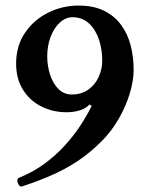

<svg xmlns="http://www.w3.org/2000/svg" viewBox="-20 -445 533 691"><path d="M59 226Q53 228 48 221Q43 214 42.5 205.5Q42 197 48 195Q98 175 139 145Q180 115 212.5 79.5Q245 44 269.5 6.5Q294 -31 310 -64L302 -69Q291 -56 269 -48.5Q247 -41 220 -41Q170 -41 128.5 -62Q87 -83 62.5 -122.5Q38 -162 38 -216Q38 -280 70 -327Q102 -374 153.5 -399.5Q205 -425 263 -425Q317 -425 355 -406Q393 -387 416.5 -354.5Q440 -322 450.5 -280.5Q461 -239 461 -194Q461 -155 447 -108.5Q433 -62 407 -17Q381 28 346 63Q303 106 259 135Q215 164 166 185.5Q117 207 59 226ZM238 -105Q274 -105 298.5 -123Q323 -141 335.5 -169Q348 -197 348 -227Q348 -266 336.5 -301.5Q325 -337 301 -360Q277 -383 241 -383Q216 -383 195 -363.5Q174 -344 162 -312Q150 -280 150 -243Q150 -207 160.5 -175.5Q171 -144 190.5 -124.5Q210 -105 238 -105Z"/></svg>

Font: Junicode VF
Style: Regular
Weight: 400
Designer: Peter S. Baker
Version: Version 2.213